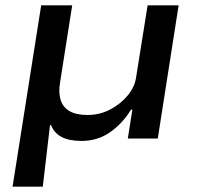

<svg xmlns="http://www.w3.org/2000/svg" viewBox="-20 -518 746 718"><path d="M27 180 134 -498H250L205 -212Q198 -173 206.5 -145Q215 -117 240 -102.5Q265 -88 307 -88Q353 -88 392 -108.5Q431 -129 457.5 -161Q484 -193 489 -229L532 -498H648L570 0H458L475 -108H470Q438 -56 391.5 -23.5Q345 9 285 9Q238 9 210 -6Q182 -21 171 -50H167L140 180Z"/></svg>

Font: Nunito Sans 7pt SemiExpanded SemiBold
Style: Italic
Weight: 600
Width: 6
Italic angle: -9°
Designer: Vernon Adams
Foundry: Vernon Adams
Version: Version 3.101;gftools[0.9.27]